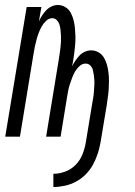

<svg xmlns="http://www.w3.org/2000/svg" viewBox="-20 -548 540 770"><path d="M194 202V149Q218 149 242 140Q266 131 283.5 113Q301 95 310.5 71.5Q320 48 324 24L350 -134Q352 -145 354 -156.5Q356 -168 356.5 -179Q357 -190 358 -201.5Q359 -213 358.5 -224Q358 -235 356.5 -246Q355 -257 352.5 -267Q350 -277 342.5 -285Q335 -293 323 -293Q310 -293 299 -283Q288 -273 281 -261Q274 -249 269.5 -236.5Q265 -224 260.5 -211Q256 -198 253.5 -185Q251 -172 249 -159L223 0H165L216 -311Q218 -323 219.5 -334.5Q221 -346 222.5 -357.5Q224 -369 224.5 -380.5Q225 -392 224.5 -403Q224 -414 223 -425.5Q222 -437 219 -447.5Q216 -458 208.5 -466.5Q201 -475 190 -475Q176 -475 165 -464.5Q154 -454 147 -441.5Q140 -429 135 -415.5Q130 -402 126.5 -389Q123 -376 120 -362.5Q117 -349 115 -335L60 0H1L87 -520H146L136 -462Q141 -474 148.5 -485.5Q156 -497 165 -506.5Q174 -516 186.5 -522Q199 -528 212 -528Q228 -528 242 -519.5Q256 -511 263.5 -497Q271 -483 275 -467.5Q279 -452 280.5 -436Q282 -420 282.5 -403Q283 -386 281.5 -369.5Q280 -353 278 -336Q276 -319 273 -302L269 -282Q275 -294 282.5 -305Q290 -316 299 -325.5Q308 -335 320.5 -340.5Q333 -346 345 -346Q362 -346 375.5 -338Q389 -330 397 -316.5Q405 -303 409 -288Q413 -273 415 -257Q417 -241 417 -224.5Q417 -208 416 -191.5Q415 -175 412.5 -158.5Q410 -142 408 -126L383 24Q379 47 371.5 69.5Q364 92 352.5 113Q341 134 323.5 151.5Q306 169 284.5 180.5Q263 192 239.5 197Q216 202 194 202Z"/></svg>

Font: Iosevka Light
Style: Italic
Weight: 300
Italic angle: -9°
Monospace: yes
Designer: Belleve Invis
Foundry: Belleve Invis
Version: Version 32.5.0; ttfautohint (v1.8.4)